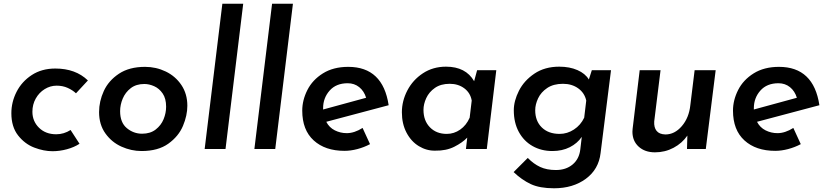

<svg xmlns="http://www.w3.org/2000/svg" viewBox="-20 -800 4449 1031"><path d="M262 12Q215 12 164 -7.5Q113 -27 77 -73Q41 -119 41 -192Q41 -252 69 -307Q97 -362 150.5 -397Q204 -432 277 -432Q386 -432 452 -368L388 -299Q370 -316 343.5 -328Q317 -340 284 -340Q250 -340 220 -321.5Q190 -303 172 -271Q154 -239 154 -200Q154 -149 189.5 -114Q225 -79 282 -79Q323 -79 359 -102L407 -28Q378 -9 339 1.5Q300 12 262 12Z M512 -198Q512 -256 537.5 -311.5Q563 -367 618.5 -404Q674 -441 759 -441Q818 -441 870 -416Q922 -391 954 -343.5Q986 -296 986 -232Q986 -180 962.5 -124Q939 -68 884 -28.5Q829 11 740 11Q685 11 632.5 -12.5Q580 -36 546 -83.5Q512 -131 512 -198ZM872 -227Q872 -271 853.5 -298Q835 -325 808 -337Q781 -349 755 -349Q711 -349 682 -326.5Q653 -304 639 -270.5Q625 -237 625 -203Q625 -142 661 -112Q697 -82 743 -82Q787 -82 816 -104.5Q845 -127 858.5 -160Q872 -193 872 -227Z M1286 -780 1191 0H1079L1174 -780Z M1553 -780 1458 0H1346L1441 -780Z M1927 -113 1967 -26Q1935 -9 1899 0.5Q1863 10 1830 10Q1726 10 1664.5 -46Q1603 -102 1603 -206Q1603 -262 1630.5 -316.5Q1658 -371 1714 -406Q1770 -441 1850 -441Q2036 -441 2067 -235L1732 -146Q1748 -115 1778 -100Q1808 -85 1842 -85Q1883 -85 1927 -113ZM1715 -219V-212L1946 -275Q1935 -311 1909 -332Q1883 -353 1847 -353Q1785 -353 1750 -313.5Q1715 -274 1715 -219Z M2645 -423 2594 0H2482L2489 -61Q2463 -34 2419.5 -12Q2376 10 2317 9Q2271 10 2229.5 -15Q2188 -40 2163 -87.5Q2138 -135 2138 -197Q2138 -258 2167.5 -314.5Q2197 -371 2251 -406.5Q2305 -442 2375 -442Q2481 -442 2526 -364L2542 -423ZM2513 -260Q2506 -301 2473.5 -325.5Q2441 -350 2395 -350Q2347 -350 2315.5 -328Q2284 -306 2269 -273.5Q2254 -241 2254 -210Q2254 -152 2288.5 -116.5Q2323 -81 2379 -81Q2418 -81 2451 -104Q2484 -127 2502 -168Z M3261 -423 3205 22Q3195 109 3126 160Q3057 211 2955 211Q2878 211 2830 188.5Q2782 166 2738 124L2814 48Q2845 80 2880.5 96.5Q2916 113 2965 113Q3019 113 3054.5 83.5Q3090 54 3096 3L3104 -65Q3080 -30 3039.5 -9.5Q2999 11 2946 11Q2887 11 2840 -15.5Q2793 -42 2766 -91.5Q2739 -141 2739 -208Q2739 -258 2766.5 -312.5Q2794 -367 2849.5 -404.5Q2905 -442 2983 -442Q3039 -442 3081 -423.5Q3123 -405 3142 -373L3158 -423ZM3128 -260Q3119 -301 3085 -325.5Q3051 -350 3003 -350Q2952 -350 2918.5 -327.5Q2885 -305 2869.5 -272Q2854 -239 2854 -208Q2854 -150 2889.5 -115.5Q2925 -81 2985 -81Q3026 -81 3062 -104.5Q3098 -128 3117 -168Z M3823 -423 3770 0H3669L3671 -72Q3643 -31 3597 -6.5Q3551 18 3497 18Q3443 18 3409.5 -12.5Q3376 -43 3376 -93Q3376 -103 3377 -108L3415 -423H3527L3493 -148Q3491 -116 3505.5 -97.5Q3520 -79 3553 -78Q3603 -78 3641.5 -123Q3680 -168 3687 -236L3710 -423Z M4240 -113 4280 -26Q4248 -9 4212 0.5Q4176 10 4143 10Q4039 10 3977.5 -46Q3916 -102 3916 -206Q3916 -262 3943.5 -316.5Q3971 -371 4027 -406Q4083 -441 4163 -441Q4349 -441 4380 -235L4045 -146Q4061 -115 4091 -100Q4121 -85 4155 -85Q4196 -85 4240 -113ZM4028 -219V-212L4259 -275Q4248 -311 4222 -332Q4196 -353 4160 -353Q4098 -353 4063 -313.5Q4028 -274 4028 -219Z"/></svg>

Font: Josefin Sans SemiBold
Style: Italic
Weight: 600
Italic angle: -7°
Designer: Santiago Orozco
Foundry: Typemade
Version: Version 2.000